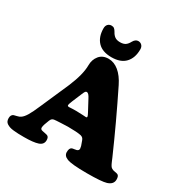

<svg xmlns="http://www.w3.org/2000/svg" viewBox="-208 -1108 1256 1295"><g transform="rotate(30 420.0 -460.5)"><path d="M252.4 -891.6Q252.4 -911.1 263.2 -922.6Q273.9 -934.1 291.5 -934.1Q304.7 -934.1 312.7 -927.5Q320.8 -920.9 328.6 -907.2Q338.9 -887.2 354.2 -876.2Q369.6 -865.2 395.5 -865.2Q421.4 -865.2 436.3 -875.5Q451.2 -885.7 462.4 -907.2Q477.5 -934.1 499.5 -934.1Q516.6 -934.1 527.6 -922.6Q538.6 -911.1 538.6 -891.6Q538.6 -825.2 502.7 -786.9Q466.8 -748.5 395.5 -748.5Q324.2 -748.5 288.3 -786.9Q252.4 -825.2 252.4 -891.6ZM245.6 -167.5 231.9 -130.9Q226.1 -113.8 226.1 -102.5Q226.1 -89.4 241.2 -85.9Q246.1 -84.5 262.5 -81.5Q278.8 -78.6 284.2 -75.7Q297.9 -68.8 297.9 -44.9Q297.9 -11.2 262.7 0.7Q227.5 12.7 154.8 12.7Q127.9 12.7 109.9 12Q91.8 11.2 72.8 9.3Q53.7 7.3 41.7 3.2Q29.8 -1 19.8 -7.3Q9.8 -13.7 5.4 -23.4Q1 -33.2 1 -46.4Q1 -72.8 20 -80.6Q23.4 -82 42.5 -86.2Q61.5 -90.3 71.3 -98.1Q87.9 -109.4 104.7 -137.2Q121.6 -165 147.9 -226.6L242.7 -442.9Q289.1 -552.7 289.1 -624Q289.1 -668.5 314.5 -699.5Q339.8 -730.5 386.2 -730.5Q428.7 -730.5 466.3 -699.7Q503.9 -668.9 532.7 -610.4Q645 -383.3 740.7 -164.6Q743.2 -158.7 747.8 -147.7Q752.4 -136.7 754.9 -131.3Q757.3 -126 761 -118.9Q764.6 -111.8 768.3 -107.4Q772 -103 776.4 -100.6Q785.6 -93.8 802 -91.6Q818.4 -89.4 825.2 -85.9Q838.9 -79.1 838.9 -50.8Q838.9 -13.7 794.4 0.5Q758.3 11.7 643.6 11.7Q522 11.7 487.8 -2.9Q455.1 -15.6 455.1 -44.4Q455.1 -75.2 471.2 -82.5Q477.1 -85 489 -86.2Q501 -87.4 506.3 -89.4Q522 -94.2 522 -108.9Q522 -114.3 518.6 -127.9L505.4 -164.6Q499 -184.6 479 -189.5Q447.8 -196.3 377 -196.3Q356.4 -196.3 324.5 -194.3Q292.5 -192.4 289.6 -192.4Q269 -191.9 259.8 -186.3Q250.5 -180.7 245.6 -167.5ZM372.1 -316.4Q393.1 -316.4 419.4 -314.7Q445.8 -313 448.7 -313Q457 -313 457 -319.8Q457 -326.7 444.8 -348.6L401.4 -429.7Q384.8 -462.9 370.1 -462.9Q363.3 -462.9 358.6 -456.5Q354 -450.2 346.2 -431.2L315.9 -358.9Q304.2 -330.1 304.2 -323.7Q304.2 -314.5 316.4 -314.5Q318.4 -314.5 325 -314.9Q331.5 -315.4 344 -315.9Q356.4 -316.4 372.1 -316.4Z"/></g></svg>

Font: Cooper* ExtraBold
Style: Regular
Weight: 800
Designer: Owen Earl
Foundry: indestructible type*
Version: Version 0.001